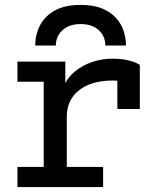

<svg xmlns="http://www.w3.org/2000/svg" viewBox="-20 -762 656 782"><path d="M51 0V-82H158V-429H51V-511H246V-397L240 -411.5Q254 -445 284.2 -470.2Q314.5 -495.5 354.5 -509.2Q394.5 -523 437 -523Q476 -523 504.2 -515.8Q532.5 -508.5 549.5 -498V-318H458V-470.5L491 -428Q477.5 -431.5 464 -432.8Q450.5 -434 437 -434Q382.5 -434 340.8 -416.8Q299 -399.5 275.5 -366.5Q252 -333.5 252 -286.5V-82H400V0ZM123.5 -576.5Q123.5 -621.5 143.2 -659.2Q163 -697 203.8 -719.5Q244.5 -742 308.5 -742Q372.5 -742 413.2 -719.2Q454 -696.5 473.5 -659Q493 -621.5 493 -576.5H409Q409 -614.5 382.2 -639.2Q355.5 -664 308.5 -664Q262 -664 234.8 -639.2Q207.5 -614.5 207.5 -576.5Z"/></svg>

Font: Overpass Mono Light Medium
Style: Regular
Weight: 500
Monospace: yes
Version: Version 4.000